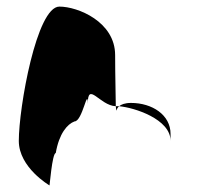

<svg xmlns="http://www.w3.org/2000/svg" viewBox="-20 -576 614 582"><path d="M37 -149C37 -68 130 -14 130 -14C130 -6 138 -112 149 -112C159 -171 184 -200 206 -208C230 -208 246 -314 246 -261C246 -331 282 -256 331 -254C331 -281 329 -346 329 -409C329 -510 216 -556 160 -556C91 -556 37 -250 37 -149ZM331 -254C332 -246 332 -242 333 -241C333 -237 332 -246 341 -254ZM341 -254C387 -250 497 -215 497 -149V-170C497 -228 441 -264 377 -264C358 -264 347 -259 341 -254Z"/></svg>

Font: Ampere
Style: Cnd
Weight: 400
Version: Version 1